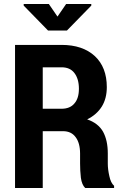

<svg xmlns="http://www.w3.org/2000/svg" viewBox="-20 -934 607 954"><path d="M192.4 -282.2Q192.4 -211.9 192.4 0Q158.2 0 54.7 0Q54.7 -111.3 54.7 -444.3Q54.7 -510.7 54.7 -710.9Q112.3 -710.9 286.1 -710.9Q390.6 -710.9 451.2 -655.3Q510.7 -599.6 510.7 -501Q510.7 -445.3 486.3 -405.3Q460.9 -364.3 413.1 -340.8Q467.8 -322.3 492.2 -279.3Q515.6 -236.3 515.6 -171.9Q515.6 -155.3 515.6 -121.1Q515.6 -92.8 523.4 -58.6Q530.3 -25.4 546.9 -10.7Q546.9 -6.8 546.9 0Q510.7 0 403.3 0Q386.7 -15.6 381.8 -50.8Q377.9 -85.9 377.9 -122.1Q377.9 -138.7 377.9 -170.9Q377.9 -223.6 355.5 -252.9Q334 -282.2 293 -282.2Q259.8 -282.2 192.4 -282.2ZM192.4 -393.6Q215.8 -393.6 285.2 -393.6Q328.1 -393.6 349.6 -419.9Q372.1 -445.3 372.1 -493.2Q372.1 -542 349.6 -571.3Q328.1 -599.6 286.1 -599.6Q254.9 -599.6 192.4 -599.6Q192.4 -547.9 192.4 -393.6ZM265.6 -851.6Q276.4 -867.2 308.6 -914.1Q339.8 -914.1 433.6 -914.1Q433.6 -912.1 433.6 -906.2Q403.3 -875 312.5 -782.2Q289.1 -782.2 218.8 -782.2Q188.5 -813.5 97.7 -906.2Q97.7 -908.2 97.7 -914.1Q128.9 -914.1 222.7 -914.1Q233.4 -898.4 265.6 -851.6Z"/></svg>

Font: Noto Sans Hebrew DECATHLON 
Style: Bold
Weight: 400
Designer: Monotype Design Team
Version: Version 2.000;GOOG;noto-fonts:20170220:a8a215d2e889